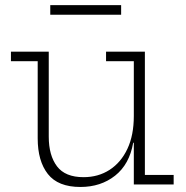

<svg xmlns="http://www.w3.org/2000/svg" viewBox="-20 -734 740 764"><path d="M512.5 -490.5H402V-528.5H556.5V-38H671V0H512.5ZM174 -528.5V-190.5Q174 -115.5 206.8 -72.2Q239.5 -29 312.5 -29Q371 -29 416.2 -58.2Q461.5 -87.5 487 -141.8Q512.5 -196 512.5 -272.5L525 -166H510Q495 -80 438 -35Q381 10 300 10Q211 10 170.5 -41.5Q130 -93 130 -183.5V-490.5H23.5V-528.5ZM462 -713.5V-675.5H180V-713.5Z"/></svg>

Font: Hepta Slab Light
Style: Regular
Weight: 300
Designer: Michael LaGattuta
Foundry: Michael LaGattuta
Version: Version 1.102